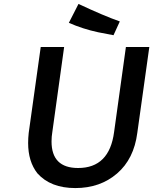

<svg xmlns="http://www.w3.org/2000/svg" viewBox="-20 -946 779 976"><path d="M678 -271 739 -707H620L560 -275Q536 -92 377 -92Q242 -92 242 -227Q242 -252 246 -275L306 -707H187L126 -271Q123 -244 123 -219Q123 -125 170 -65Q237 10 363 10Q489 10 575 -64Q661 -138 678 -271ZM557 -767 589 -837Q509 -865 379 -926L330 -830Q400 -799 479 -782Z"/></svg>

Font: Brisa Sans Medium
Style: Italic
Weight: 600
Italic angle: -8°
Designer: Dalton Maag Ltd
Foundry: Dalton Maag Ltd
Version: Version 1.101;July 10, 2019;FontCreator 11.5.0.2425 64-bit